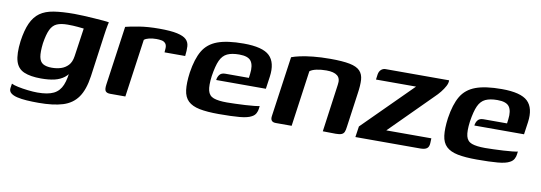

<svg xmlns="http://www.w3.org/2000/svg" viewBox="-46 -673 2993 1062"><g transform="rotate(10 1450.0 -142.0)"><path d="M192 118Q157 118 126.5 116Q96 114 72.5 108.5Q49 103 36.5 92.5Q24 82 26 65Q27 60 28 51.5Q29 43 30 39Q41 45 66.5 50.5Q92 56 123 59.5Q154 63 177 63Q235 63 267.5 47Q300 31 315 -5.5Q330 -42 334 -100L350 -98Q335 -67 312.5 -49.5Q290 -32 258.5 -24.5Q227 -17 183 -17Q123 -17 87 -32.5Q51 -48 39 -88Q27 -128 36 -201Q45 -264 63 -303.5Q81 -343 111 -364.5Q141 -386 188 -393.5Q235 -401 303 -401Q325 -401 355 -399.5Q385 -398 415 -396Q445 -394 468 -392Q491 -390 499 -388Q498 -385 495.5 -373Q493 -361 490.5 -345.5Q488 -330 486 -315L453 -77Q442 0 412 42.5Q382 85 328.5 101.5Q275 118 192 118ZM231 -86Q259 -86 282.5 -93.5Q306 -101 323 -119Q340 -137 345 -171L368 -330Q360 -331 334 -333.5Q308 -336 277 -336Q240 -336 217 -326Q194 -316 181 -289Q168 -262 160 -211Q154 -161 159 -134Q164 -107 182 -96.5Q200 -86 231 -86Z M660 0H575Q556 0 548.5 -9.5Q541 -19 545 -47L592 -379Q618 -386 667.5 -394Q717 -402 780 -402Q845 -402 881 -394Q917 -386 932.5 -371Q948 -356 949.5 -333Q951 -310 947 -278H831L832 -292Q835 -316 826.5 -327Q818 -338 803.5 -340.5Q789 -343 774 -343Q752 -343 733.5 -338.5Q715 -334 706 -326Z M1185 6Q1119 6 1077 -2.5Q1035 -11 1012.5 -32.5Q990 -54 985 -93Q980 -132 988 -192Q1000 -271 1027 -316.5Q1054 -362 1108 -382Q1162 -402 1254 -402Q1361 -402 1400 -364.5Q1439 -327 1428 -247L1418 -177H1139Q1141 -195 1151 -207.5Q1161 -220 1183 -220H1315L1318 -244Q1324 -291 1307.5 -314.5Q1291 -338 1241 -338Q1199 -338 1173.5 -326Q1148 -314 1134 -283.5Q1120 -253 1111 -194Q1104 -140 1111 -112Q1118 -84 1144 -74.5Q1170 -65 1219 -65Q1237 -65 1264.5 -66Q1292 -67 1321 -68.5Q1350 -70 1372 -72.5Q1394 -75 1401 -77L1399 -61Q1398 -49 1391 -35.5Q1384 -22 1368 -14Q1347 -2 1302 2Q1257 6 1185 6Z M1505 0Q1472 0 1477 -34L1525 -373Q1543 -380 1572.5 -386.5Q1602 -393 1644.5 -397.5Q1687 -402 1741 -402Q1810 -402 1850 -394Q1890 -386 1908 -367Q1926 -348 1928 -317Q1930 -286 1923 -240L1896 -47Q1894 -29 1889.5 -18.5Q1885 -8 1874 -3.5Q1863 1 1842 1L1769 0L1806 -268Q1812 -303 1792.5 -319Q1773 -335 1731 -335Q1700 -335 1675 -329.5Q1650 -324 1638 -314L1594 0Z M2114 -66H2367L2366 -39Q2365 -17 2353 -8.5Q2341 0 2317 0H1952L1961 -61L2234 -333H2009L2013 -363Q2016 -380 2026.5 -389.5Q2037 -399 2051 -399H2408Q2409 -384 2399.5 -366Q2390 -348 2375.5 -330Q2361 -312 2345 -297Z M2635 6Q2569 6 2527 -2.5Q2485 -11 2462.5 -32.5Q2440 -54 2435 -93Q2430 -132 2438 -192Q2450 -271 2477 -316.5Q2504 -362 2558 -382Q2612 -402 2704 -402Q2811 -402 2850 -364.5Q2889 -327 2878 -247L2868 -177H2589Q2591 -195 2601 -207.5Q2611 -220 2633 -220H2765L2768 -244Q2774 -291 2757.5 -314.5Q2741 -338 2691 -338Q2649 -338 2623.5 -326Q2598 -314 2584 -283.5Q2570 -253 2561 -194Q2554 -140 2561 -112Q2568 -84 2594 -74.5Q2620 -65 2669 -65Q2687 -65 2714.5 -66Q2742 -67 2771 -68.5Q2800 -70 2822 -72.5Q2844 -75 2851 -77L2849 -61Q2848 -49 2841 -35.5Q2834 -22 2818 -14Q2797 -2 2752 2Q2707 6 2635 6Z"/></g></svg>

Font: Genos Thin SemiBold
Style: Italic
Weight: 600
Italic angle: -8°
Version: Version 1.010